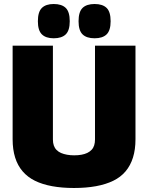

<svg xmlns="http://www.w3.org/2000/svg" viewBox="-20 -928 739 958"><path d="M43 -233V-700H244V-232Q244 -215 248.5 -202Q253 -189 262.5 -179.5Q272 -170 285 -164.5Q298 -159 314.5 -156Q331 -153 350 -153Q370 -153 386.5 -156Q403 -159 415.5 -165Q428 -171 437 -180.5Q446 -190 450 -203Q454 -216 454 -232V-700H656V-233Q656 -182 643.5 -142Q631 -102 606.5 -73Q582 -44 545 -26Q508 -8 459 1Q410 10 349 10Q289 10 240 1Q191 -8 154.5 -26Q118 -44 93 -73Q68 -102 55.5 -142Q43 -182 43 -233ZM452 -737Q412 -737 392 -756.5Q372 -776 372 -822Q372 -869 392 -888.5Q412 -908 452 -908Q492 -908 512 -888.5Q532 -869 532 -822Q532 -776 512 -756.5Q492 -737 452 -737ZM248 -737Q209 -737 189 -756.5Q169 -776 169 -822Q169 -869 189 -888.5Q209 -908 248 -908Q288 -908 308 -888.5Q328 -869 328 -822Q328 -776 308 -756.5Q288 -737 248 -737Z"/></svg>

Font: Georama ExtraCondensed Thin ExtraBold
Style: Regular
Weight: 800
Version: Version 1.001